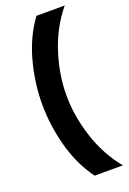

<svg xmlns="http://www.w3.org/2000/svg" viewBox="-170 -808 687 1019"><g transform="rotate(-20 174.0 -298.5)"><path d="M178.2 152.8Q111.3 62 78.6 -57.9Q45.9 -177.7 45.9 -298.8Q45.9 -418.9 78.6 -539.1Q111.3 -659.2 178.2 -750H337.9Q261.7 -658.2 222.4 -537.4Q183.1 -416.5 183.1 -298.8Q183.1 -180.7 222.4 -60.1Q261.7 60.5 337.9 152.8Z"/></g></svg>

Font: TASA Explorer
Style: Bold
Weight: 700
Designer: Weizhong Zhang
Foundry: Local Remote
Version: Version 1.000;Glyphs 3.1.2 (3151)